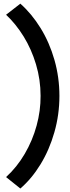

<svg xmlns="http://www.w3.org/2000/svg" viewBox="-20 -866 388 1065"><path d="M205.1 -334Q205.1 -424.3 179.7 -509Q154.3 -593.8 111.1 -663.6Q67.9 -733.4 13.7 -784.2L92.8 -845.7Q155.8 -790 205.1 -710.2Q254.4 -630.4 282 -533.7Q309.6 -437 309.6 -334Q309.6 -230.5 281.7 -132.6Q253.9 -34.7 204.8 45.4Q155.8 125.5 92.8 179.7L13.7 116.2Q74.2 61 117.4 -12.9Q160.6 -86.9 183.1 -169.4Q205.6 -252 205.1 -334Z"/></svg>

Font: Reddit Sans Fudge
Style: Bold
Weight: 700
Designer: Stephen Hutchings
Foundry: Reddit
Version: Version 1.013